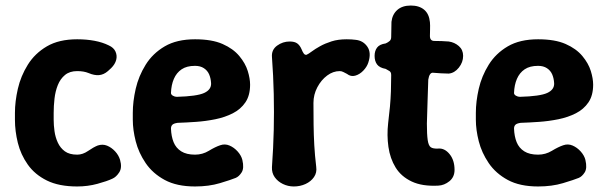

<svg xmlns="http://www.w3.org/2000/svg" viewBox="-20 -658 2198 694"><path d="M259 16Q193 16 149.5 -5.5Q106 -27 80.5 -63Q55 -99 44.5 -141.5Q34 -184 34 -225V-250Q34 -291 44.5 -337Q55 -383 80.5 -424Q106 -465 149.5 -490.5Q193 -516 259 -516Q293 -516 322 -510.5Q351 -505 373 -494Q391 -486 397.5 -471.5Q404 -457 400 -441.5Q396 -426 382 -412L370 -401Q355 -388 338 -386.5Q321 -385 300 -394Q283 -401 259 -401Q232 -401 215 -387Q198 -373 189 -350.5Q180 -328 177 -301.5Q174 -275 174 -250V-225Q174 -206 177 -184Q180 -162 189 -142.5Q198 -123 214.5 -111Q231 -99 259 -99Q279 -99 298.5 -112.5Q318 -126 333 -132Q351 -138 367 -131.5Q383 -125 396 -111Q409 -97 414 -80Q422 -52 411 -35Q400 -18 386 -12Q367 -3 332 6.5Q297 16 259 16Z M685 16Q619 16 575.5 -7.5Q532 -31 506.5 -68.5Q481 -106 470.5 -147.5Q460 -189 460 -225V-250Q460 -291 470.5 -337Q481 -383 506.5 -424Q532 -465 575.5 -490.5Q619 -516 685 -516Q746 -516 784.5 -499Q823 -482 845 -455.5Q867 -429 875.5 -401.5Q884 -374 884 -352Q884 -313 867 -288Q850 -263 821.5 -248.5Q793 -234 758.5 -227Q724 -220 688.5 -217.5Q653 -215 622 -214Q608 -212 603 -207Q598 -202 598 -193Q599 -165 607.5 -144Q616 -123 635 -111Q654 -99 685 -99Q712 -99 735 -113Q758 -127 776 -133Q793 -139 809.5 -132Q826 -125 839 -110.5Q852 -96 856 -80Q863 -50 853.5 -35Q844 -20 832 -15Q815 -8 775 4Q735 16 685 16ZM619 -308Q692 -310 718 -322Q744 -334 743 -357Q742 -375 736 -389Q730 -403 717 -411.5Q704 -420 685 -420Q655 -420 636.5 -407.5Q618 -395 608.5 -373Q599 -351 598 -322Q598 -316 605 -312Q612 -308 619 -308Z M1042 16Q1021 16 1002.5 7Q984 -2 973 -17.5Q962 -33 963 -54Q968 -124 969.5 -188.5Q971 -253 969.5 -318.5Q968 -384 963 -452Q961 -478 981.5 -493Q1002 -508 1027 -508Q1045 -508 1054.5 -501Q1064 -494 1070 -480Q1074 -470 1078 -464.5Q1082 -459 1088 -460Q1095 -463 1107 -472Q1119 -481 1137 -491Q1155 -501 1178.5 -508.5Q1202 -516 1233 -516Q1242 -516 1250.5 -515.5Q1259 -515 1266 -514Q1293 -511 1308 -489Q1323 -467 1311 -431Q1306 -416 1293 -402.5Q1280 -389 1264 -384.5Q1248 -380 1234 -391Q1228 -394 1221.5 -397.5Q1215 -401 1208 -401Q1184 -401 1162.5 -385Q1141 -369 1127 -342.5Q1113 -316 1113 -286Q1113 -244 1113.5 -207Q1114 -170 1116 -133.5Q1118 -97 1123 -55Q1126 -34 1115 -18Q1104 -2 1084.5 7Q1065 16 1042 16Z M1564 13Q1506 16 1468 -2Q1430 -20 1410 -52.5Q1390 -85 1384 -127Q1378 -169 1383 -213Q1387 -245 1389.5 -272.5Q1392 -300 1393 -328Q1394 -356 1394 -387Q1394 -394 1391.5 -397.5Q1389 -401 1384.5 -403Q1380 -405 1374 -409Q1352 -413 1343 -425Q1334 -437 1334 -456Q1334 -474 1343 -486Q1352 -498 1374 -501Q1383 -505 1388.5 -510Q1394 -515 1394 -524Q1394 -537 1394.5 -551.5Q1395 -566 1395 -579Q1398 -606 1416 -622Q1434 -638 1465 -638Q1495 -638 1513 -623Q1531 -608 1534 -578Q1535 -566 1534.5 -553Q1534 -540 1534 -528Q1534 -510 1550 -510Q1563 -510 1576.5 -509.5Q1590 -509 1602 -508Q1623 -505 1638.5 -491.5Q1654 -478 1654 -456Q1654 -433 1638.5 -413.5Q1623 -394 1602 -392Q1588 -392 1574 -393Q1560 -394 1546 -395Q1539 -396 1534.5 -389.5Q1530 -383 1528 -370Q1527 -331 1525.5 -293.5Q1524 -256 1523 -211Q1523 -172 1526 -151.5Q1529 -131 1537.5 -125.5Q1546 -120 1564 -121Q1587 -123 1605 -101Q1623 -79 1623 -44Q1623 -18 1604.5 -3Q1586 12 1564 13Z M1925 16Q1859 16 1815.5 -7.5Q1772 -31 1746.5 -68.5Q1721 -106 1710.5 -147.5Q1700 -189 1700 -225V-250Q1700 -291 1710.5 -337Q1721 -383 1746.5 -424Q1772 -465 1815.5 -490.5Q1859 -516 1925 -516Q1986 -516 2024.5 -499Q2063 -482 2085 -455.5Q2107 -429 2115.5 -401.5Q2124 -374 2124 -352Q2124 -313 2107 -288Q2090 -263 2061.5 -248.5Q2033 -234 1998.5 -227Q1964 -220 1928.5 -217.5Q1893 -215 1862 -214Q1848 -212 1843 -207Q1838 -202 1838 -193Q1839 -165 1847.5 -144Q1856 -123 1875 -111Q1894 -99 1925 -99Q1952 -99 1975 -113Q1998 -127 2016 -133Q2033 -139 2049.5 -132Q2066 -125 2079 -110.5Q2092 -96 2096 -80Q2103 -50 2093.5 -35Q2084 -20 2072 -15Q2055 -8 2015 4Q1975 16 1925 16ZM1859 -308Q1932 -310 1958 -322Q1984 -334 1983 -357Q1982 -375 1976 -389Q1970 -403 1957 -411.5Q1944 -420 1925 -420Q1895 -420 1876.5 -407.5Q1858 -395 1848.5 -373Q1839 -351 1838 -322Q1838 -316 1845 -312Q1852 -308 1859 -308Z"/></svg>

Font: Winky Sans SemiBold
Style: Regular
Weight: 600
Designer: Simon Atzbach
Foundry: typofactur
Version: Version 1.205